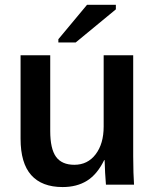

<svg xmlns="http://www.w3.org/2000/svg" viewBox="-20 -754 633 784"><path d="M405.3 -100.1Q377 -42 335.4 -16.1Q293.9 9.8 235.8 9.8Q150.9 9.8 107.4 -39.1Q64 -87.9 64 -187.5V-528.3H185.1V-219.2Q185.1 -146.5 208.7 -113.8Q232.4 -81.1 283.7 -81.1Q337.9 -81.1 370.6 -124Q403.3 -167 403.3 -237.3V-528.3H523.9V-116.2Q523.9 -78.6 524.9 -49.6Q525.9 -20.5 527.3 0H412.6Q410.6 -24.4 409.2 -48.8Q407.7 -73.2 407.2 -100.1ZM453.1 -715.8 289.1 -580.6H218.3V-593.8L335.4 -734.4H453.1Z"/></svg>

Font: Arimo SemiBold
Style: Regular
Weight: 600
Designer: Steve Matteson
Foundry: Monotype Imaging Inc.
Version: Version 1.33